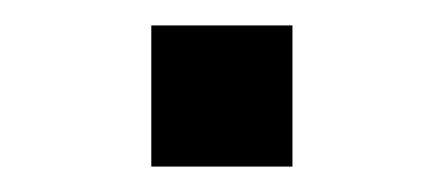

<svg xmlns="http://www.w3.org/2000/svg" viewBox="-20 -378 349 151"><path d="M210 -247H99V-358H210Z"/></svg>

Font: Iceberg
Style: Regular
Weight: 400
Designer: Victor Kharyk
Foundry: Cyreal (www.cyreal.org)
Version: Version 1.002